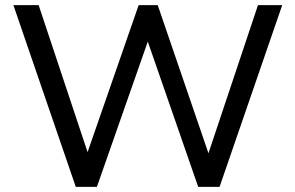

<svg xmlns="http://www.w3.org/2000/svg" viewBox="-20 -725 1146 745"><path d="M274 0 32 -705H130L334 -92H305L518 -705H592L802 -92H776L981 -705H1075L832 0H749L545 -588H562L356 0Z"/></svg>

Font: Nunito Sans 12pt ExtraLight 11pt Medium
Style: Regular
Weight: 500
Version: Version 3.101;gftools[0.9.27]